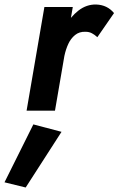

<svg xmlns="http://www.w3.org/2000/svg" viewBox="-84 -491 526 852"><path d="M239 -460H113L34 0H160ZM348 -326 422 -433Q407 -451 387.5 -460.5Q368 -470 343 -471Q300 -472 264 -444Q228 -416 204 -372Q180 -328 171 -281L202 -244Q208 -272 219 -296Q230 -320 249 -335.5Q268 -351 295 -350Q312 -350 324.5 -343Q337 -336 348 -326ZM64 61 -64 318 30 341 189 94Z"/></svg>

Font: Jost SemiBold
Style: Italic
Weight: 600
Italic angle: -5°
Version: Version 3.710